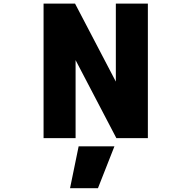

<svg xmlns="http://www.w3.org/2000/svg" viewBox="-20 -752 1040 1048"><path d="M604.5 46.9 514.6 275.4H362.3L409.2 46.9ZM217.8 2V-732.4H389.6L612.3 -306.6V-732.4H787.1V2H615.2L392.6 -423.8V2Z"/></svg>

Font: Gen Shin Gothic Monospace Heavy
Style: Bold
Weight: 800
Designer: [Source Han Sans]
Ryoko NISHIZUKA  (kana & ideographs); Paul D. Hunt (Latin, Greek & Cyrillic); Wenlong ZHANG  (bopomofo
Version: Version 1.002.20150607